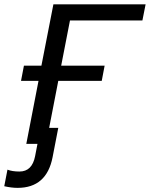

<svg xmlns="http://www.w3.org/2000/svg" viewBox="-66 -679 707 906"><path d="M222.7 -369.1H427.7L414.1 -297.4H209L166 -75.7H209L182.1 63Q153.8 207.5 17.1 207.5Q-12.2 207.5 -45.9 199.7L-30.8 121.6Q-8.3 130.4 25.9 130.4Q85.4 130.4 99.6 58.1L110.8 0H58.1L115.7 -297.4H33.2L46.9 -369.1H129.4L186 -658.7H621.1L606 -582.5H264.2Z"/></svg>

Font: Cousine
Style: Italic
Weight: 400
Italic angle: -12°
Monospace: yes
Designer: Steve Matteson
Foundry: Monotype Imaging Inc.
Version: Version 1.21